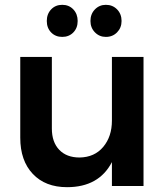

<svg xmlns="http://www.w3.org/2000/svg" viewBox="-20 -771 696 796"><path d="M575 -535V0H444V-99Q390 5 258 5Q168 5 116 -50Q64 -105 64 -200V-535H195V-238Q195 -182 225.5 -150Q256 -118 310 -118Q372 -119 408 -162Q444 -205 444 -271V-535ZM302 -684Q302 -655 284 -636.5Q266 -618 238 -618Q210 -618 192 -636.5Q174 -655 174 -684Q174 -713 192 -732Q210 -751 238 -751Q266 -751 284 -732Q302 -713 302 -684ZM484 -684Q484 -656 465.5 -637Q447 -618 419 -618Q392 -618 373.5 -637Q355 -656 355 -684Q355 -713 373.5 -732Q392 -751 419 -751Q447 -751 465.5 -732Q484 -713 484 -684Z"/></svg>

Font: Montserrat arm2 Medium
Style: Regular
Weight: 500
Designer: Julieta Ulanovsky
Foundry: Julieta Ulanovsky
Version: Version 6.000